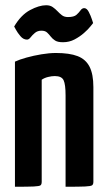

<svg xmlns="http://www.w3.org/2000/svg" viewBox="-20 -712 408 732"><path d="M37 0V-477Q54 -485 81 -492.5Q108 -500 138 -505Q168 -510 193 -510Q245 -510 276 -498Q307 -486 321.5 -457.5Q336 -429 336 -380V-19Q336 -9 331 -5.5Q326 -2 304 -1Q282 0 230 0V-348Q230 -390 222.5 -406Q215 -422 189 -422Q177 -422 163 -418.5Q149 -415 139 -408V-19Q139 -9 134.5 -5.5Q130 -2 108.5 -1Q87 0 37 0ZM220 -551Q200 -551 190 -557.5Q180 -564 173.5 -572.5Q167 -581 159.5 -588Q152 -595 138 -595Q123 -595 113 -586.5Q103 -578 96.5 -569.5Q90 -561 83 -561Q69 -561 58 -574Q47 -587 40.5 -599Q34 -611 34 -611Q60 -655 94.5 -673.5Q129 -692 156 -692Q171 -692 181 -685Q191 -678 199 -669.5Q207 -661 216 -654Q225 -647 239 -647Q262 -647 271.5 -655.5Q281 -664 287 -672.5Q293 -681 301 -681Q311 -681 318.5 -666.5Q326 -652 330.5 -638Q335 -624 335 -624Q334 -623 325 -611.5Q316 -600 300 -586Q284 -572 264 -561.5Q244 -551 220 -551Z"/></svg>

Font: Yanone Kaffeesatz SemiBold
Style: Regular
Weight: 600
Designer: Yanone (Cyrillic: Daniel Pouzeot, Huerta Tipografica, and Cyreal)
Foundry: Yanone
Version: Version 2.003